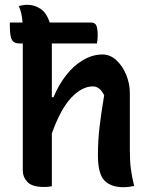

<svg xmlns="http://www.w3.org/2000/svg" viewBox="-20 -775 640 800"><path d="M163 4Q114 4 94.5 -16.5Q75 -37 75 -65V-594H60Q38 -594 29.5 -609Q21 -624 21 -669V-681H74Q71 -723 58 -750Q67 -752 76 -753.5Q85 -755 94 -755Q123 -755 148.5 -738.5Q174 -722 187 -681H359Q376 -681 381.5 -668.5Q387 -656 387 -627Q387 -611 384 -594H196V-370H203Q224 -421 255.5 -461.5Q287 -502 326.5 -525Q366 -548 407 -548Q439 -548 465 -524Q491 -500 506 -463Q521 -426 521 -388V-149Q521 -105 525 -73Q529 -41 539 0Q528 2 517 3.5Q506 5 494 5Q443 5 415.5 -22.5Q388 -50 388 -129Q388 -189 395 -248Q402 -307 414 -378Q396 -415 367 -415Q322 -415 277.5 -368.5Q233 -322 196 -219V1Q186 3 179 3.5Q172 4 163 4Z"/></svg>

Font: Recursive Mn Csl St SmB
Style: Regular
Weight: 600
Monospace: yes
Version: Version 1.079;hotconv 1.0.112;makeotfexe 2.5.65598; ttfautoh